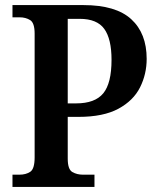

<svg xmlns="http://www.w3.org/2000/svg" viewBox="-20 -734 622 754"><path d="M29 0V-48H56Q82 -48 99 -59.5Q116 -71 116 -116V-602Q116 -644 98.5 -655Q81 -666 57 -666H29V-714H308Q435 -714 495.5 -658.5Q556 -603 556 -503Q556 -443 530 -391Q504 -339 445 -307Q386 -275 288 -275H246V-111Q246 -69 264 -58.5Q282 -48 306 -48H351V0ZM279 -328Q353 -328 385.5 -367.5Q418 -407 418 -499Q418 -581 389.5 -620.5Q361 -660 293 -660H246V-328Z"/></svg>

Font: Noto Serif Bengali SemiCondensed SemiBold
Style: Regular
Weight: 600
Width: 4
Designer: Juan Bruce, Universal Thirst, Indian Type Foundry and the Monotype Design Team.
Foundry: Monotype Imaging Inc.
Version: Version 2.003; ttfautohint (v1.8.4.7-5d5b)